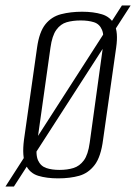

<svg xmlns="http://www.w3.org/2000/svg" viewBox="-45 -642 499 704"><path d="M-25 42 402 -622H434L6 42ZM168 12Q126 12 95 2.5Q64 -7 49.5 -37.5Q35 -68 43 -130L91 -468Q99 -525 121.5 -553Q144 -581 179 -590Q214 -599 256 -599Q298 -599 329 -589.5Q360 -580 374.5 -552Q389 -524 381 -468L333 -130Q325 -67 302 -37Q279 -7 245.5 2.5Q212 12 168 12ZM173 -19Q202 -19 224.5 -26Q247 -33 262.5 -54Q278 -75 284 -119L332 -467Q338 -511 329 -532.5Q320 -554 299.5 -560.5Q279 -567 251 -567Q222 -567 199.5 -560.5Q177 -554 161.5 -532.5Q146 -511 140 -467L91 -119Q85 -75 94.5 -54Q104 -33 124.5 -26Q145 -19 173 -19Z"/></svg>

Font: Alumni Sans Thin Light
Style: Italic
Weight: 300
Italic angle: -8°
Version: Version 1.016